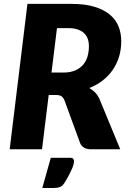

<svg xmlns="http://www.w3.org/2000/svg" viewBox="-20 -748 654 962"><path d="M28.5 0ZM224 -272 190.5 0H28.5L117.5 -728.5H338.5Q405.5 -728.5 452.8 -714.2Q500 -700 530 -675Q560 -650 573.8 -615.8Q587.5 -581.5 587.5 -541.5Q587.5 -501 576.8 -465Q566 -429 545.5 -398.8Q525 -368.5 495.2 -345.2Q465.5 -322 427.5 -307Q442.5 -298.5 455 -286.2Q467.5 -274 476.5 -256.5L582.5 0H435.5Q415 0 401.2 -8.2Q387.5 -16.5 381.5 -31L302.5 -246.5Q296.5 -260 287.5 -266Q278.5 -272 260.5 -272ZM265.5 -607 238 -384.5H297.5Q332.5 -384.5 357 -395.2Q381.5 -406 396.8 -424Q412 -442 418.8 -466Q425.5 -490 425.5 -516.5Q425.5 -537 419.5 -553.8Q413.5 -570.5 400.8 -582.2Q388 -594 368.8 -600.5Q349.5 -607 323.5 -607ZM330 42.5Q343.5 42.5 347.2 48.2Q351 54 351 59.5Q351 65 349.2 73.2Q347.5 81.5 342.2 94.2Q337 107 327.8 125Q318.5 143 303 168Q293 184.5 279.8 189.2Q266.5 194 247 194H192L234.5 42.5Z"/></svg>

Font: Lato Black
Style: Italic
Weight: 900
Italic angle: -7°
Designer: Lukasz Dziedzic
Foundry: tyPoland Lukasz Dziedzic
Version: Version 2.007; 2014-02-27